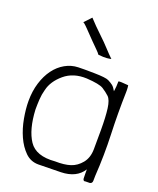

<svg xmlns="http://www.w3.org/2000/svg" viewBox="-139 -827 753 913"><g transform="rotate(20 238.0 -370.0)"><path d="M256 -586Q284 -583 299 -584.5Q314 -586 321 -588Q304 -604 281.5 -628.5Q259 -653 238 -672.5Q217 -692 199 -710.5Q181 -729 169 -742L135 -706Q137 -710 163.5 -682.5Q190 -655 207 -637.5Q224 -620 237.5 -607Q251 -594 256 -586ZM389 -499Q389 -473 385 -448Q375 -466 365.5 -473.5Q356 -481 341 -488.5Q326 -496 269 -497Q212 -498 187 -497Q152 -496 121 -478.5Q90 -461 67.5 -430.5Q45 -400 32 -358Q19 -316 19 -266Q19 -226 27.5 -179Q36 -132 54 -92Q72 -52 99.5 -25Q127 2 166 2Q201 2 279.5 0Q358 -2 391 -55Q391 -45 391 -32.5Q391 -20 391.5 -10Q392 0 399 2Q398 1 426 1Q438 -1 438.5 -14Q439 -27 439 -40Q446 -147 442 -251.5Q438 -356 441 -464V-474Q441 -480 440.5 -486Q440 -492 439 -498Q407 -500 404.5 -500.5Q402 -501 395.5 -500.5Q389 -500 389 -499ZM243 -461Q308 -457 328 -444.5Q348 -432 363.5 -417.5Q379 -403 384.5 -361.5Q390 -320 390 -253Q390 -199 389.5 -156Q389 -113 366.5 -85.5Q344 -58 313.5 -48Q283 -38 236 -39Q141 -31 105 -85Q69 -139 64 -239Q64 -264 65.5 -290Q67 -316 74 -341Q85 -388 130 -426Q175 -464 243 -461Z"/></g></svg>

Font: Londrina Solid Thin
Style: Regular
Weight: 250
Designer: Marcelo Magalhaes
Foundry: Marcelo Magalhães
Version: Version 1.002